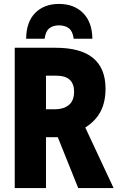

<svg xmlns="http://www.w3.org/2000/svg" viewBox="-20 -957 603 977"><path d="M55 0V-714H262Q391 -714 454 -661.5Q517 -609 517 -506Q517 -438 492 -390Q467 -342 414 -308L558 0H378L274 -259H214V0ZM261 -401Q303 -401 330 -422.5Q357 -444 357 -491Q357 -530 335 -551Q313 -572 264 -572H214V-401ZM280 -937Q357 -937 403 -890.5Q449 -844 450 -760H355Q350 -798 330.5 -813Q311 -828 280 -828Q250 -828 231 -813Q212 -798 207 -760H113Q114 -846 159.5 -891.5Q205 -937 280 -937Z"/></svg>

Font: Noto Sans Mono SemiCondensed Black
Style: Regular
Weight: 900
Width: 4
Designer: Monotype Design Team
Foundry: Monotype Imaging Inc.
Version: Version 2.014; ttfautohint (v1.8.4.7-5d5b)